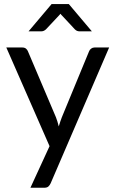

<svg xmlns="http://www.w3.org/2000/svg" viewBox="-20 -736 556 928"><path d="M507.5 -506.5 225 149.5Q220.5 159.5 213.8 165.5Q207 171.5 193 171.5H127L219.5 -29.5L10.5 -506.5H87.5Q99 -506.5 105.8 -500.8Q112.5 -495 115 -488L250.5 -169Q258.5 -148 264 -125Q271 -148.5 279 -169.5L410.5 -488Q413.5 -496 420.8 -501.2Q428 -506.5 437 -506.5ZM424 -584.5H364.5Q359 -584.5 353.2 -586.5Q347.5 -588.5 342 -594L280.5 -660Q276 -664 272.5 -669.5Q270 -667 268 -664.5Q266 -662 264 -660L202 -594Q191.5 -584.5 179.5 -584.5H118L229.5 -716.5H312.5Z"/></svg>

Font: Lato
Style: Regular
Weight: 400
Designer: Lukasz Dziedzic with Adam Twardoch and Botio Nikoltchev
Foundry: tyPoland Lukasz Dziedzic
Version: Version 2.015; 2015-08-06; http://www.latofonts.com/